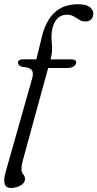

<svg xmlns="http://www.w3.org/2000/svg" viewBox="-24 -732 471 929"><path d="M63 -427.5Q63 -445 86.5 -445H152L177.5 -550Q196 -629 238.8 -670.2Q281.5 -711.5 353 -711.5Q392.5 -711.5 410 -697.8Q427.5 -684 427.5 -666.5Q427.5 -649 417.2 -638.5Q407 -628 389 -628Q373 -628 359.8 -636.2Q346.5 -644.5 332.5 -652.8Q318.5 -661 300 -661Q271.5 -661 253.8 -642.5Q236 -624 229 -592Q222.5 -560 226.8 -521.8Q231 -483.5 222 -450L220.5 -444.5H324Q344.5 -444.5 344.5 -430Q344.5 -418.5 332.5 -410.8Q320.5 -403 303.5 -403H209L87 42Q80 67 80 87Q80 103 88.5 111.8Q97 120.5 97 134.5Q97 152.5 76 165Q55 177.5 29.5 177.5Q-19 177.5 3.5 99.5L131.5 -352Q139.5 -379 129.8 -392.5Q120 -406 84 -408.5Q63 -414.5 63 -427.5Z"/></svg>

Font: Fraunces 9pt S050 Light
Style: Italic
Weight: 300
Italic angle: -16°
Version: Version 1.000; ttfautohint (v1.8.3)